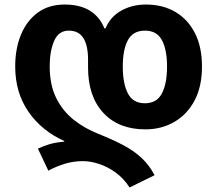

<svg xmlns="http://www.w3.org/2000/svg" viewBox="-20 -576 957 846"><path d="M551 250Q525 210 490 184.5Q455 159 417 146.5Q379 134 346 134Q304 134 266 145.5Q228 157 193 176L147 79Q168 69 194.5 60.5Q221 52 263 48V45Q164 1 105.5 -83.5Q47 -168 47 -283Q47 -362 72.5 -423.5Q98 -485 146.5 -520.5Q195 -556 265 -556Q397 -556 440 -451H445Q466 -502 514 -529Q562 -556 623 -556Q697 -556 752.5 -523.5Q808 -491 839 -430Q870 -369 870 -283Q870 -195 837.5 -133.5Q805 -72 748.5 -39Q692 -6 620 -6Q503 -6 435.5 -78.5Q368 -151 368 -278V-313Q368 -375 347.5 -408Q327 -441 283 -441Q238 -441 218.5 -395.5Q199 -350 199 -284Q199 -202 227.5 -144.5Q256 -87 304.5 -48.5Q353 -10 414 14Q477 39 524 64Q571 89 604.5 120.5Q638 152 661 196ZM618 -121Q671 -121 693.5 -164.5Q716 -208 716 -283Q716 -357 693.5 -399Q671 -441 619 -441Q566 -441 543.5 -399Q521 -357 521 -283Q521 -208 543.5 -164.5Q566 -121 618 -121Z"/></svg>

Font: Noto Sans Georgian Bold
Style: Regular
Weight: 700
Designer: Monotype Design Team, Akaki Razmadze
Foundry: Google LLC
Version: Version 2.005; ttfautohint (v1.8.4.7-5d5b)